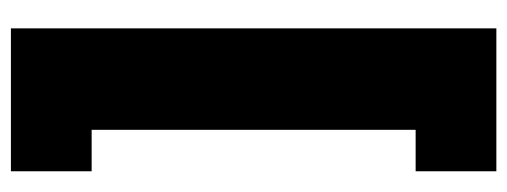

<svg xmlns="http://www.w3.org/2000/svg" viewBox="-309 -481 930 352"><g transform="rotate(-90 156.0 -305.0)"><path d="M280 -750V140H18V-8H94V-602H18V-750Z"/></g></svg>

Font: Tektur Condensed ExtraBold
Style: Regular
Weight: 800
Width: 3
Designer: Adam Jagosz
Foundry: Adam Jagosz
Version: Version 1.005;gftools[0.9.30]